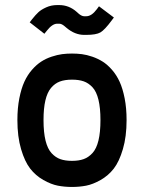

<svg xmlns="http://www.w3.org/2000/svg" viewBox="-20 -722 565 754"><path d="M477.1 -250.5Q477.1 -185.5 462.6 -136.5Q448.2 -87.4 426.8 -59.8Q405.3 -32.2 375 -15.1Q344.7 2 318.4 7.1Q292 12.2 262.7 12.2Q233.4 12.2 207 7.1Q180.7 2 150.4 -15.1Q120.1 -32.2 98.6 -59.8Q77.1 -87.4 62.7 -136.5Q48.3 -185.5 48.3 -250.5Q48.3 -297.4 55.9 -335.9Q63.5 -374.5 75.7 -401.1Q87.9 -427.7 105.7 -448Q123.5 -468.3 142.1 -480.2Q160.6 -492.2 182.9 -499.5Q205.1 -506.8 223.6 -509.3Q242.2 -511.7 262.7 -511.7Q282.7 -511.7 301.8 -509.3Q320.8 -506.8 342.8 -499.3Q364.7 -491.7 383.3 -480Q401.9 -468.3 419.7 -448Q437.5 -427.7 449.7 -401.1Q461.9 -374.5 469.5 -335.9Q477.1 -297.4 477.1 -250.5ZM262.7 -409.2Q234.9 -409.2 215.1 -401.9Q195.3 -394.5 180.4 -376.7Q165.5 -358.9 158.2 -327.6Q150.9 -296.4 150.9 -250.5Q150.9 -202.1 158.9 -169.7Q167 -137.2 182.6 -120.4Q198.2 -103.5 217.3 -96.9Q236.3 -90.3 262.7 -90.3Q289.6 -90.3 308.6 -97.2Q327.6 -104 343.3 -121.1Q358.9 -138.2 366.7 -170.4Q374.5 -202.6 374.5 -250.5Q374.5 -297.9 366.7 -330.1Q358.9 -362.3 343.3 -379.2Q327.6 -396 308.6 -402.6Q289.6 -409.2 262.7 -409.2ZM106.4 -647Q120.1 -664.1 130.9 -674.1Q141.6 -684.1 161.4 -693.1Q181.2 -702.1 204.6 -702.1H212.4Q251 -702.1 281.2 -675.3L290.5 -667Q301.8 -658.2 310.5 -658.2H318.8Q339.8 -658.2 360.4 -686L368.7 -697.3L427.2 -653.3L418.9 -642.1Q391.1 -604.5 374.3 -594.7Q357.4 -585 318.8 -585H310.5Q274.4 -585 241.7 -612.3L232.4 -620.1Q221.7 -628.9 212.4 -628.9H204.6Q185.5 -628.9 164.1 -601.6L154.3 -589.4L96.7 -634.3Z"/></svg>

Font: Anka/Coder Condensed
Style: Bold
Weight: 700
Width: 4
Monospace: yes
Version: Version 001.100